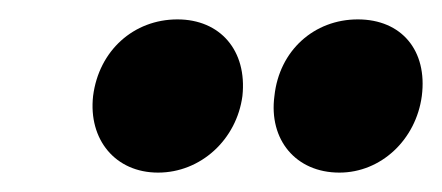

<svg xmlns="http://www.w3.org/2000/svg" viewBox="-20 -753 456 198"><path d="M143 -575C187 -575 224 -609 230 -654C235 -701 207 -733 163 -733C118 -733 82 -701 76 -654C71 -609 99 -575 143 -575ZM330 -575C373 -575 409 -609 415 -654C421 -701 394 -733 349 -733C304 -733 268 -701 263 -654C257 -609 285 -575 330 -575Z"/></svg>

Font: Barlow Semi Condensed
Style: Bold Italic
Weight: 700
Width: 4
Italic angle: -7°
Designer: Jeremy Tribby
Foundry: Tribby Type
Version: Version 1.422;hotconv 1.0.109;makeotfexe 2.5.65596